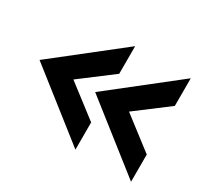

<svg xmlns="http://www.w3.org/2000/svg" viewBox="-115 -696 910 855"><g transform="rotate(30 340.0 -268.0)"><path d="M18 -268 356 -534V-392L192 -268L356 -142V-2ZM304 -268 642 -534V-392L478 -268L642 -142V-2Z"/></g></svg>

Font: Bai Jamjuree
Style: Bold
Weight: 700
Designer: Katatrad Aksorn Co.,Ltd.
Foundry: Cadson Demak Co.,Ltd.
Version: Version 1.000; ttfautohint (v1.6)